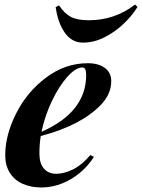

<svg xmlns="http://www.w3.org/2000/svg" viewBox="-20 -808 623 842"><path d="M162.1 -230Q357.9 -316.4 357.9 -479Q357.9 -512.2 341.8 -512.2Q312 -512.2 275.4 -471.2Q238.8 -430.2 207.5 -364.7Q176.3 -299.3 162.1 -230ZM163.1 14.2Q115.2 14.2 79.1 -2Q43.9 -17.6 23.4 -49.8Q2.9 -82 2.9 -127Q2.9 -215.8 50.8 -310.5Q98.6 -405.3 182.1 -467.8Q265.1 -530.3 363.8 -530.8Q410.2 -531.2 439 -510.7Q467.8 -490.2 467.8 -452.1Q467.8 -395 421.4 -347.2Q334.5 -257.8 158.7 -211.4Q152.8 -175.3 152.8 -132.8Q153.3 -90.8 172.9 -68.4Q192.4 -45.9 226.6 -45.9Q260.7 -45.9 300.8 -65.4Q339.8 -85 376 -127.9L392.1 -120.1Q340.8 -41 255.9 -4.9Q210.9 13.7 163.1 14.2ZM369.1 -719.2Q483.4 -719.2 572.3 -788.1L583 -777.8Q559.1 -738.3 520.5 -702.1Q481.9 -666 436.5 -643.6Q391.1 -621.1 343.3 -621.1Q295.4 -621.1 264.6 -664.1Q233.9 -707 224.1 -776.9L239.3 -784.2Q262.7 -748.5 291 -733.9Q319.3 -719.2 369.1 -719.2Z"/></svg>

Font: PlayfairDisplay-BoldItalic
Style: Bold Italic
Weight: 700
Italic angle: -14.9847°
Designer: Claus Eggers Sørensen
Foundry: Claus Eggers Sørensen
Version: Version 1.002;PS 001.002;hotconv 1.0.70;makeotf.lib2.5.58329